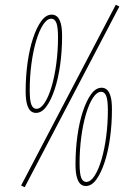

<svg xmlns="http://www.w3.org/2000/svg" viewBox="-20 -770 550 801"><path d="M87 -389Q87 -451 95 -508.5Q103 -566 118 -611Q133 -656 152.5 -682.5Q172 -709 196 -709Q209 -709 218.5 -700.5Q228 -692 233.5 -672.5Q239 -653 239 -619Q239 -557 231 -499.5Q223 -442 208 -397Q193 -352 173.5 -325.5Q154 -299 130 -299Q117 -299 107.5 -307.5Q98 -316 92.5 -336Q87 -356 87 -389ZM194 -692Q176 -692 159.5 -666.5Q143 -641 130.5 -598.5Q118 -556 111 -503Q104 -450 104 -394Q104 -350 111 -333Q118 -316 132 -316Q150 -316 166.5 -341.5Q183 -367 195.5 -409.5Q208 -452 215 -505.5Q222 -559 222 -614Q222 -658 215 -675Q208 -692 194 -692ZM83 11 68 4 463 -750 478 -743ZM295 -84Q295 -146 303 -203.5Q311 -261 326 -306Q341 -351 360.5 -377.5Q380 -404 404 -404Q417 -404 426.5 -395.5Q436 -387 441.5 -367.5Q447 -348 447 -314Q447 -252 439 -194.5Q431 -137 416 -92Q401 -47 381.5 -20.5Q362 6 338 6Q325 6 315.5 -2.5Q306 -11 300.5 -31Q295 -51 295 -84ZM402 -387Q384 -387 367.5 -361.5Q351 -336 338.5 -293.5Q326 -251 319 -198Q312 -145 312 -89Q312 -45 319 -28Q326 -11 340 -11Q358 -11 374.5 -36.5Q391 -62 403.5 -104.5Q416 -147 423 -200.5Q430 -254 430 -309Q430 -353 423 -370Q416 -387 402 -387Z"/></svg>

Font: Georama
Style: Italic
Weight: 400
Width: 2
Italic angle: -9°
Designer: Jean-Baptiste Levee
Foundry: Production Type
Version: Version 1.000